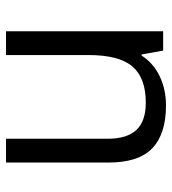

<svg xmlns="http://www.w3.org/2000/svg" viewBox="14 -600 585 654"><g transform="rotate(90 307.0 -272.5)"><path d="M452.1 0V-346.2Q452.1 -411.6 422.4 -443.8Q392.6 -476.1 329.1 -476.1Q245.1 -476.1 206.1 -430.7Q167 -385.3 167 -280.8V0H85.9V-535.2H151.9L165 -461.9H168.9Q193.8 -501.5 238.8 -523.2Q283.7 -544.9 338.9 -544.9Q435.5 -544.9 484.4 -498.3Q533.2 -451.7 533.2 -349.1V0Z"/></g></svg>

Font: f01836669
Style: Regular
Weight: 400
Foundry: Ascender Corporation
Version: Version 1.10